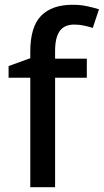

<svg xmlns="http://www.w3.org/2000/svg" viewBox="-20 -785 435 805"><path d="M344 -459H211V0H107V-459H16V-508L107 -541V-568Q107 -673 152.5 -719Q198 -765 284 -765Q317 -765 345 -759Q373 -753 395 -746L369 -668Q353 -673 333 -677.5Q313 -682 291 -682Q250 -682 230.5 -655Q211 -628 211 -571V-539H344Z"/></svg>

Font: Noto Sans Syriac Medium
Style: Regular
Weight: 500
Designer: Patrick Giasson and the Monotype Design Team
Foundry: Monotype Imaging Inc.
Version: Version 3.000; ttfautohint (v1.8.4.7-5d5b)